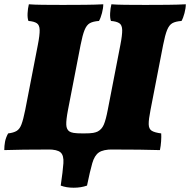

<svg xmlns="http://www.w3.org/2000/svg" viewBox="-27 -699 889 898"><path d="M842 -679Q842 -661 836 -638Q830 -615 822 -601Q794 -599 779 -590.5Q764 -582 754.5 -558.5Q745 -535 736 -489L677 -185Q668 -140 668.5 -118Q669 -96 682.5 -87.5Q696 -79 727 -75Q728 -60 726.5 -38Q725 -16 721 3Q696 2 624.5 1Q553 0 442 0H256Q147 0 84.5 1Q22 2 -7 3Q-7 -17 -3.5 -36Q0 -55 11 -75Q36 -78 50.5 -86.5Q65 -95 73.5 -117.5Q82 -140 91 -185L150 -489Q159 -535 158.5 -558.5Q158 -582 145 -590.5Q132 -599 106 -601Q101 -614 102 -636.5Q103 -659 108 -679Q130 -677 172.5 -676.5Q215 -676 267 -676Q319 -676 370 -676.5Q421 -677 456 -679Q456 -661 450 -638Q444 -615 436 -601Q408 -599 393 -590.5Q378 -582 368.5 -558.5Q359 -535 350 -489L291 -185Q282 -138 283 -115.5Q284 -93 298 -84Q304 -80 317 -77.5Q330 -75 363 -75Q396 -75 409 -77.5Q422 -80 430 -84Q449 -94 458.5 -116Q468 -138 477 -185L536 -489Q545 -535 544.5 -558.5Q544 -582 531 -590.5Q518 -599 492 -601Q487 -614 488 -636.5Q489 -659 494 -679Q516 -677 558.5 -676.5Q601 -676 653 -676Q705 -676 756 -676.5Q807 -677 842 -679ZM257 169Q267 101 269.5 64.5Q272 28 256.5 14Q241 0 197 0H500Q456 0 435.5 14Q415 28 404.5 64.5Q394 101 380 169Q352 179 317.5 179Q283 179 257 169Z"/></svg>

Font: Vollkorn Black
Style: Italic
Weight: 900
Italic angle: -11°
Designer: Friedrich Althausen
Foundry: Friedrich Althausen
Version: Version 5.000; ttfautohint (v1.8.3)